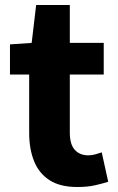

<svg xmlns="http://www.w3.org/2000/svg" viewBox="-20 -736 473 770"><path d="M290 14Q221 14 178.5 -13.5Q136 -41 116.5 -90Q97 -139 97 -203V-437H20V-558L107 -564L125 -716H260V-564H396V-437H260V-204Q260 -157 280 -135Q300 -113 334 -113Q348 -113 362.5 -117Q377 -121 388 -125L414 -7Q392 0 361.5 7Q331 14 290 14Z"/></svg>

Font: Noto Sans KR ExtraBold
Style: Regular
Weight: 800
Designer: Ryoko NISHIZUKA  (kana, bopomofo & ideographs); Paul D. Hunt (Latin, Greek & Cyrillic); Sandoll Communications , Soo-you
Foundry: Adobe
Version: Version 2.004-H2;hotconv 1.0.118;makeotfexe 2.5.65603